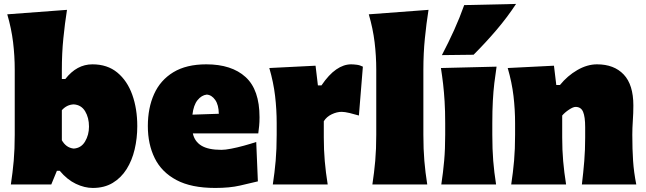

<svg xmlns="http://www.w3.org/2000/svg" viewBox="-20 -929 3255 967"><path d="M447.3 17.6Q405.8 17.6 362.1 -3.2Q318.4 -23.9 280.8 -68.8H266.6L238.3 0H34.7Q43.9 -61 49.1 -119.1Q54.2 -177.2 54.2 -250.5V-577.6Q54.2 -647.5 45.9 -716.1Q37.6 -784.7 16.6 -856.9L317.4 -879.4Q306.6 -811.5 299.1 -736.1Q291.5 -660.6 291.5 -577.6V-531.2H309.1Q366.7 -605 445.3 -605Q521 -605 571 -563.5Q621.1 -522 646.2 -451.7Q671.4 -381.3 671.4 -293.9Q671.4 -232.9 658.2 -176.8Q645 -120.6 617.4 -76.9Q589.8 -33.2 547.6 -7.8Q505.4 17.6 447.3 17.6ZM351.1 -180.7Q388.7 -183.1 408.4 -216.3Q428.2 -249.5 428.2 -291.5Q428.2 -336.4 408.7 -368.7Q389.2 -400.9 351.1 -403.3Q316.4 -401.9 291.5 -374V-222.7Q301.3 -205.1 315.9 -194.1Q330.6 -183.1 351.1 -180.7Z M1064 17.6Q943.4 17.6 868.7 -22.2Q793.9 -62 759.3 -132.3Q724.6 -202.6 724.6 -293.9Q724.6 -385.3 756.1 -455.3Q787.6 -525.4 853 -565.2Q918.5 -605 1019 -605Q1146.5 -605 1216.8 -541Q1287.1 -477.1 1287.1 -338.4Q1287.1 -313.5 1285.2 -294.7Q1283.2 -275.9 1280.8 -257.3H951.2Q960 -216.3 994.6 -195.3Q1029.3 -174.3 1095.2 -174.3Q1114.3 -174.3 1144.5 -180.2Q1174.8 -186 1208.5 -195.3Q1242.2 -204.6 1270.5 -213.9L1278.8 -15.6Q1240.7 -6.3 1188.7 5.6Q1136.7 17.6 1064 17.6ZM1082 -356Q1081.5 -400.4 1064 -425.5Q1046.4 -450.7 1021.5 -452.6Q995.1 -449.7 974.9 -424.6Q954.6 -399.4 949.2 -351.6Z M1354 0Q1363.3 -61 1368.4 -119.1Q1373.5 -177.2 1373.5 -250.5V-308.6Q1373.5 -377 1365.5 -445.6Q1357.4 -514.2 1336.4 -586.4L1569.3 -598.1L1581.1 -499H1599.1Q1636.2 -553.7 1673.6 -579.3Q1710.9 -605 1748.5 -605Q1759.3 -605 1775.9 -603Q1792.5 -601.1 1807.6 -593.3L1787.6 -347.2Q1765.1 -354 1740.5 -359.9Q1715.8 -365.7 1700.7 -365.7Q1676.8 -365.7 1650.9 -353.5Q1625 -341.3 1610.8 -318.4V-236.8Q1610.8 -173.8 1615.7 -117.4Q1620.6 -61 1630.4 0Z M1855.5 0Q1864.7 -61 1869.9 -119.1Q1875 -177.2 1875 -250.5V-577.6Q1875 -647.5 1866.7 -716.1Q1858.4 -784.7 1837.4 -856.9L2138.2 -879.4Q2127.4 -811.5 2119.9 -736.1Q2112.3 -660.6 2112.3 -577.6V-250.5Q2112.3 -177.2 2117.2 -119.1Q2122.1 -61 2131.8 0Z M2202.6 0Q2211.9 -61 2217 -119.1Q2222.2 -177.2 2222.2 -250.5V-308.6Q2222.2 -371.1 2219.2 -418.5Q2216.3 -465.8 2211.7 -505.9Q2207 -545.9 2200.7 -586.4L2481 -593.3Q2474.6 -551.8 2469.7 -510.7Q2464.8 -469.7 2462.2 -421.4Q2459.5 -373 2459.5 -308.6V-250.5Q2459.5 -177.2 2464.1 -119.1Q2468.8 -61 2478.5 0ZM2205.6 -651.4Q2238.8 -714.8 2267.1 -777.3Q2295.4 -839.8 2317.9 -903.3L2579.1 -909.2Q2535.6 -842.8 2481 -778.6Q2426.3 -714.4 2365.2 -653.3Z M2554.7 0Q2564 -61 2569.1 -119.1Q2574.2 -177.2 2574.2 -250.5V-308.6Q2574.2 -377 2566.2 -445.6Q2558.1 -514.2 2537.1 -586.4L2770 -598.1L2781.7 -501H2800.3Q2837.9 -547.4 2887.7 -576.2Q2937.5 -605 2986.8 -605Q3072.8 -605 3121.3 -553.7Q3169.9 -502.4 3169.9 -397.5Q3169.9 -358.9 3167.2 -321.3Q3164.6 -283.7 3164.6 -250.5Q3164.6 -177.2 3168.5 -119.1Q3172.4 -61 3184.6 0H2910.6Q2918 -61 2922.6 -117.4Q2927.2 -173.8 2927.2 -236.8V-288.6Q2927.2 -340.8 2916.7 -365.7Q2906.2 -390.6 2878.9 -390.6Q2866.7 -390.6 2845.7 -376.7Q2824.7 -362.8 2811.5 -347.2V-236.8Q2811.5 -173.8 2816.4 -117.4Q2821.3 -61 2831.1 0Z"/></svg>

Font: Pinar-FD Black
Style: Regular
Weight: 900
Designer: Amin Abedi
Version: Version 3.000